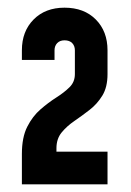

<svg xmlns="http://www.w3.org/2000/svg" viewBox="-20 -810 341 500"><path d="M37 -330V-409Q37 -452.5 51 -480Q65 -507.5 85.5 -525.2Q106 -543 126.5 -556Q147 -569 161 -582.8Q175 -596.5 175 -617V-679Q175 -690.5 168 -697.8Q161 -705 148 -705Q136 -705 129 -697.8Q122 -690.5 122 -679V-654H37V-679Q37 -728.5 67.5 -759.2Q98 -790 148 -790Q199 -790 229.5 -759.2Q260 -728.5 260 -679V-617Q260 -583 246.5 -561Q233 -539 213.2 -523.8Q193.5 -508.5 173.8 -495Q154 -481.5 140.5 -465Q127 -448.5 127 -424V-415H260V-330Z"/></svg>

Font: Mohave Light
Style: Regular
Weight: 300
Designer: Gumpita Rahayu
Foundry: Tokotype
Version: Version 2.003